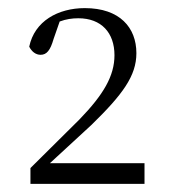

<svg xmlns="http://www.w3.org/2000/svg" viewBox="-20 -913 417 473"><path d="M55 -460H336V-511H103L205 -605C282 -680 316 -726 316 -782C316 -845 275 -893 189 -893C123 -893 65 -861 52 -798C58 -786 68 -778 80 -778C95 -778 104 -789 112 -817L127 -860C143 -866 158 -868 173 -868C230 -868 262 -832 262 -777C262 -726 235 -680 176 -619L55 -499Z"/></svg>

Font: Noto Serif CJK HK ExtraLight
Style: Regular
Weight: 200
Designer: Ryoko NISHIZUKA 西塚涼子 (kana & ideographs); Frank Grießhammer (Latin, Greek & Cyrillic); Wenlong ZHANG 张文龙 (bopomofo); San
Foundry: Adobe
Version: Version 2.001;hotconv 1.1.0;makeotfexe 2.6.0